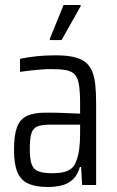

<svg xmlns="http://www.w3.org/2000/svg" viewBox="-20 -739 467 767"><path d="M170 8Q124 8 94 -5Q64 -18 50 -50Q36 -82 36 -140Q36 -198 47.5 -230Q59 -262 86.5 -275.5Q114 -289 162 -289Q174 -289 190.5 -289Q207 -289 225.5 -288Q244 -287 263 -286.5Q282 -286 300 -285V-323Q300 -372 295.5 -400Q291 -428 278.5 -441.5Q266 -455 243 -459Q220 -463 183 -463Q167 -463 146.5 -461.5Q126 -460 104 -457.5Q82 -455 60 -452V-504Q93 -511 128 -514.5Q163 -518 201 -518Q243 -518 271.5 -512Q300 -506 318 -493Q336 -480 346.5 -457.5Q357 -435 360.5 -402Q364 -369 364 -325V0H308L304 -72H299Q290 -40 271.5 -22.5Q253 -5 227 1.5Q201 8 170 8ZM188 -47Q214 -47 232.5 -51Q251 -55 264 -65Q277 -75 284 -94Q293 -117 296.5 -143.5Q300 -170 300 -205V-241H179Q146 -241 128.5 -233.5Q111 -226 105 -205Q99 -184 99 -144Q99 -105 106 -84Q113 -63 132.5 -55Q152 -47 188 -47ZM179 -579V-584L234 -719H302V-714L226 -579Z"/></svg>

Font: Saira Condensed
Style: Regular
Weight: 400
Width: 3
Designer: Hector Gatti with collaboration of the Omnibus-Type team
Foundry: Omnibus-Type
Version: Version 1.101